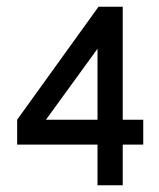

<svg xmlns="http://www.w3.org/2000/svg" viewBox="-20 -551 474 571"><path d="M406 -121V-195H345V-531H273L31 -195V-121H270V0H345V-121ZM270 -153 313 -195H76L92 -161L291 -435L270 -445Z"/></svg>

Font: Lisu Bosa Light
Style: Regular
Weight: 300
Designer: David Morse, Annie Olsen, Victor Gaultney, Frank Grießhammer (Latin)
Foundry: SIL International
Version: Version 2.000